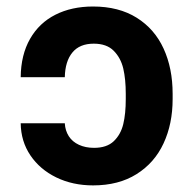

<svg xmlns="http://www.w3.org/2000/svg" viewBox="-20 -557 591 587"><path d="M267.5 -105Q306.5 -105 327.8 -125.3Q349.1 -145.7 356.8 -177.4Q364.5 -209 364.5 -254.3V-270.1Q364.5 -314.8 356.9 -347.4Q349.2 -380 327.7 -401.7Q306.2 -423.5 266.7 -423.5Q223.5 -423.5 201.4 -396.6Q179.2 -369.8 178.1 -321H43.3Q44 -389.4 71.9 -438.2Q99.7 -486.9 149.4 -512Q199.1 -537.1 264.5 -537.1Q343.1 -537.1 397.9 -502.8Q452.7 -468.5 480.2 -408.3Q507.8 -348.2 507.8 -270.1V-254.3Q507.8 -178.3 480 -118.6Q452.3 -58.9 397.4 -24.6Q342.6 9.8 264.6 9.8Q202.2 9.8 152 -14.6Q101.9 -39.1 73 -81.9Q44 -124.8 43.3 -180.1H178.1Q179.4 -157.6 190.3 -140.6Q201.2 -123.6 221.3 -114.3Q241.4 -105 267.5 -105Z"/></svg>

Font: WEMIX Pretendard Variable
Style: Regular
Weight: 400
Designer: Base glyphs from Inter by Rasmus Andersson; Hangeul glyphs from Noto Sans CJK(Source Han Sans) by Jang Soo-young and Kan
Foundry: Kil Hyung-jin
Version: Version 1.000;Glyphs 3.2 (3208)